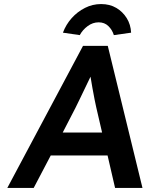

<svg xmlns="http://www.w3.org/2000/svg" viewBox="-20 -926 738 946"><path d="M16 0 389 -700H511L682 0H547L510 -160H230L146 0ZM289 -273H483L454 -398Q451 -410 446 -436Q441 -462 435.5 -492Q430 -522 426 -548Q425 -546 424 -544Q412 -519 399 -492Q386 -465 374 -440Q362 -415 352 -395ZM373 -753 290 -765Q305 -805 333 -836.5Q361 -868 398.5 -887Q436 -906 478 -906Q521 -906 553 -887Q585 -868 604.5 -836.5Q624 -805 626 -765L541 -753Q533 -779 514 -797.5Q495 -816 466 -816Q437 -816 412 -797.5Q387 -779 373 -753Z"/></svg>

Font: Lexend Med
Style: Italic
Weight: 500
Italic angle: -8.13011°
Designer: Bonnie Shaver-Troup, Thomas Jockin
Foundry: Lexend
Version: Version 1.007